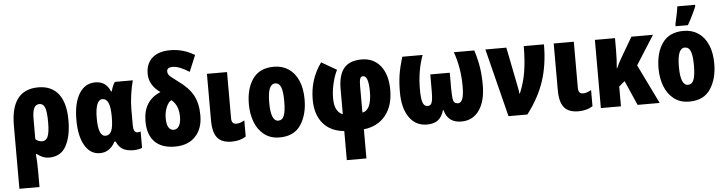

<svg xmlns="http://www.w3.org/2000/svg" viewBox="-55 -1040 5869 1551"><g transform="rotate(-5 2880.0 -264.5)"><path d="M307 10Q258 10 212 -27H204Q210 34 210 107V240H47V-273Q47 -563 270 -563Q377 -563 433.5 -490.5Q490 -418 490 -276Q490 -148 447 -69Q404 10 307 10ZM210 -312V-148Q221 -138 235.5 -132Q250 -126 264 -126Q295 -126 310 -159Q325 -192 325 -276Q325 -361 311.5 -394.5Q298 -428 268 -428Q239 -428 224.5 -401Q210 -374 210 -312Z M554 -274Q554 -410 601 -486.5Q648 -563 732 -563Q776 -563 805.5 -542.5Q835 -522 853 -479H859Q873 -532 891 -553H1036Q1022 -502 1013 -439.5Q1004 -377 1004 -324V-190Q1004 -131 1038 -131Q1051 -131 1063 -136V-3Q1058 1 1034.5 5.5Q1011 10 998 10Q939 10 906.5 -9Q874 -28 855 -72H845Q801 10 721 10Q643 10 598.5 -66Q554 -142 554 -274ZM841 -270V-275Q841 -352 825.5 -387.5Q810 -423 777 -423Q749 -423 734 -384.5Q719 -346 719 -273Q719 -126 778 -126Q811 -126 826 -160Q841 -194 841 -270Z M1555 -713 1500 -581Q1418 -633 1366 -633Q1319 -633 1319 -601Q1319 -588 1324 -578Q1329 -568 1346 -553.5Q1363 -539 1401 -511Q1482 -454 1518.5 -388Q1555 -322 1555 -223Q1555 -116 1495.5 -53Q1436 10 1329 10Q1221 10 1165 -48Q1109 -106 1109 -214Q1109 -381 1250 -439Q1160 -502 1160 -595Q1160 -678 1212 -723.5Q1264 -769 1358 -769Q1463 -769 1555 -713ZM1274 -225Q1274 -175 1289 -150.5Q1304 -126 1330 -126Q1358 -126 1374 -152Q1390 -178 1390 -227Q1390 -321 1332 -366Q1308 -354 1291 -314Q1274 -274 1274 -225Z M1800 -178Q1800 -131 1838 -131Q1855 -131 1870 -136Q1885 -141 1905 -152V-21Q1858 10 1789 10Q1710 10 1673.5 -33.5Q1637 -77 1637 -176V-553H1800Z M2178 10Q2103 10 2052.5 -30Q2002 -70 1977.5 -135.5Q1953 -201 1953 -278Q1953 -406 2009 -484.5Q2065 -563 2180 -563Q2248 -563 2298.5 -529.5Q2349 -496 2377 -432Q2405 -368 2405 -278Q2405 -156 2350.5 -73Q2296 10 2178 10ZM2179 -126Q2212 -126 2226 -162.5Q2240 -199 2240 -278Q2240 -356 2226 -392Q2212 -428 2179 -428Q2148 -428 2133 -391Q2118 -354 2118 -276Q2118 -126 2179 -126Z M2687 -494Q2663 -447 2649 -385.5Q2635 -324 2635 -268Q2635 -211 2652 -178Q2669 -145 2702 -132V-336Q2702 -450 2748 -505Q2794 -560 2891 -560Q2988 -560 3044.5 -489.5Q3101 -419 3101 -295Q3101 -166 3037.5 -87.5Q2974 -9 2861 4V240H2702V4Q2591 -6 2530.5 -78Q2470 -150 2470 -271Q2470 -353 2493 -425.5Q2516 -498 2564 -565ZM2861 -347V-132Q2897 -137 2916.5 -178.5Q2936 -220 2936 -294Q2936 -424 2891 -424Q2874 -424 2867.5 -406.5Q2861 -389 2861 -347Z M3849 -269Q3849 -138 3796.5 -64Q3744 10 3652 10Q3542 10 3515 -95H3511Q3495 -40 3462 -15Q3429 10 3373 10Q3281 10 3229 -65Q3177 -140 3177 -269Q3177 -347 3186.5 -408.5Q3196 -470 3221 -553H3386Q3340 -429 3340 -277Q3340 -203 3351.5 -171Q3363 -139 3390 -139Q3408 -139 3417 -149.5Q3426 -160 3430 -185Q3434 -210 3434 -257V-391H3592V-257Q3593 -206 3596 -182.5Q3599 -159 3608 -150Q3617 -141 3636 -139Q3662 -139 3674 -172Q3686 -205 3686 -274Q3686 -347 3674 -419.5Q3662 -492 3639 -553H3805Q3829 -476 3839 -411Q3849 -346 3849 -269Z M4065 -553 4127 -241Q4135 -205 4138 -173H4141Q4177 -257 4191.5 -347.5Q4206 -438 4206 -553H4370Q4370 -389 4327 -258Q4284 -127 4187 0H4034L3895 -553Z M4612 -178Q4612 -131 4650 -131Q4667 -131 4682 -136Q4697 -141 4717 -152V-21Q4670 10 4601 10Q4522 10 4485.5 -33.5Q4449 -77 4449 -176V-553H4612Z M5105 -318 5260 0H5081L4993 -200L4946 -161V0H4783V-553H4946V-459Q4946 -376 4939 -309H4942Q4960 -350 4984 -391L5079 -553H5254Z M5500 10Q5425 10 5374.5 -30Q5324 -70 5299.5 -135.5Q5275 -201 5275 -278Q5275 -406 5331 -484.5Q5387 -563 5502 -563Q5570 -563 5620.5 -529.5Q5671 -496 5699 -432Q5727 -368 5727 -278Q5727 -156 5672.5 -73Q5618 10 5500 10ZM5501 -126Q5534 -126 5548 -162.5Q5562 -199 5562 -278Q5562 -356 5548 -392Q5534 -428 5501 -428Q5470 -428 5455 -391Q5440 -354 5440 -276Q5440 -126 5501 -126ZM5442 -622Q5447 -640 5457.5 -693Q5468 -746 5470 -765H5614V-752Q5583 -678 5542 -606H5442Z"/></g></svg>

Font: Noto Sans UI CondBlack
Style: Regular
Weight: 900
Width: 3
Designer: Monotype Design Team
Foundry: Monotype Imaging Inc.
Version: Version 1.001